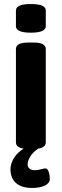

<svg xmlns="http://www.w3.org/2000/svg" viewBox="-20 -736 305 952"><path d="M59 -606V-684Q59 -716 133 -716Q207 -716 207 -684V-606Q207 -574 133 -574Q59 -574 59 -606ZM227 151Q227 172 202.5 184Q178 196 139 196Q88 196 60 172Q32 148 32 103Q32 76 48.5 48.5Q65 21 97 1Q59 -5 59 -30V-493Q59 -525 119 -525H147Q207 -525 207 -493V-30Q207 -5 169 1Q144 18 130.5 39.5Q117 61 117 79Q117 92 126 100Q135 108 152 108Q167 108 183 103.5Q199 99 205 99Q216 99 221.5 116Q227 133 227 151Z"/></svg>

Font: Asap-Bold
Style: Bold
Weight: 700
Designer: Pablo Cosgaya
Foundry: Omnibus-Type
Version: Version 2.000; ttfautohint (v1.8)